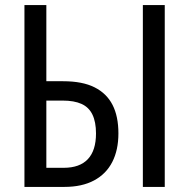

<svg xmlns="http://www.w3.org/2000/svg" viewBox="-20 -734 742 754"><path d="M76 0V-714H162V-415H228Q304 -415 351.5 -391Q399 -367 422 -322Q445 -277 445 -210Q445 -145 421 -98Q397 -51 349.5 -25.5Q302 0 233 0ZM230 -75Q293 -75 325 -109Q357 -143 357 -210Q357 -255 343 -284Q329 -313 300 -326Q271 -339 226 -339H162V-75ZM541 0V-714H627V0Z"/></svg>

Font: Noto Sans Display Condensed
Style: Regular
Weight: 400
Width: 3
Designer: Monotype Design Team
Foundry: Monotype Imaging Inc.
Version: Version 2.003